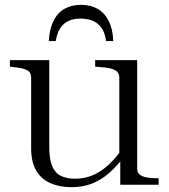

<svg xmlns="http://www.w3.org/2000/svg" viewBox="-20 -765 700 795"><path d="M315 -745Q277 -745 248 -729Q219 -713 202 -679.5Q185 -646 182 -595H211Q216 -628 229.5 -648.5Q243 -669 264 -678.5Q285 -688 314 -688Q343 -688 365 -678.5Q387 -669 401 -648.5Q415 -628 419 -595H449Q447 -646 429.5 -679.5Q412 -713 383 -729Q354 -745 315 -745ZM184 -516V-155Q184 -108 195 -79.5Q206 -51 230 -38Q254 -25 291 -25Q331 -25 365.5 -40Q400 -55 431 -84Q462 -113 490 -154L496 -119Q466 -79 433.5 -50Q401 -21 362.5 -5.5Q324 10 276 10Q226 10 188 -7Q150 -24 129.5 -59.5Q109 -95 109 -150V-444Q109 -466 91 -475Q73 -484 36 -487L21 -489V-516ZM548 -516V-66Q548 -51 558 -42.5Q568 -34 586 -30.5Q604 -27 628 -27H637V0H478V-108L474 -111V-444Q474 -466 454.5 -475.5Q435 -485 396 -487L374 -489V-516Z"/></svg>

Font: Roboto Serif 120pt Expanded Light
Style: Regular
Weight: 300
Width: 7
Designer: Greg Gazdowicz
Foundry: Commercial Type
Version: Version 1.008